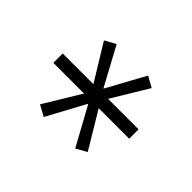

<svg xmlns="http://www.w3.org/2000/svg" viewBox="-89 -766 678 678"><g transform="rotate(-45 250.0 -426.5)"><path d="M431.6 -504.9 287.1 -426.8 431.6 -347.7 409.2 -307.6 273.4 -389.6V-237.3H226.6V-389.6L89.8 -307.6L67.4 -347.7L211.9 -426.8L67.4 -504.9L89.8 -545.9L226.6 -462.9V-616.2H273.4V-462.9L409.2 -545.9Z"/></g></svg>

Font: BabelStone Irk Bitig
Style: Regular
Weight: 400
Designer: Andrew West
Foundry: BabelStone
Version: Version 1.03 June 7, 2023